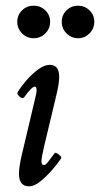

<svg xmlns="http://www.w3.org/2000/svg" viewBox="-20 -645 353 678"><path d="M83 13Q47 13 47 -31Q47 -54 56 -94L104 -297Q115 -339 103 -339Q92 -339 65 -301Q59 -295 49 -304Q39 -313 42 -319Q54 -339 73.5 -361.5Q93 -384 115 -400Q137 -416 155 -416Q189 -416 189 -374Q189 -351 180 -313L136 -129Q127 -91 126.5 -76.5Q126 -62 135 -62Q141 -62 149.5 -73Q158 -84 173 -104Q175 -107 181.5 -103.5Q188 -100 193 -94.5Q198 -89 196 -86Q182 -65 161.5 -42Q141 -19 120.5 -3Q100 13 83 13ZM99 -510Q75 -510 58 -527Q41 -544 41 -568Q41 -592 58 -608.5Q75 -625 99 -625Q123 -625 140 -608.5Q157 -592 157 -568Q157 -544 140 -527Q123 -510 99 -510ZM256 -510Q232 -510 215 -527Q198 -544 198 -568Q198 -592 215 -608.5Q232 -625 256 -625Q279 -625 296 -608.5Q313 -592 313 -568Q313 -544 296 -527Q279 -510 256 -510Z"/></svg>

Font: Junicode Two Beta Condensed Medium
Style: Italic
Weight: 500
Width: 3
Italic angle: -9°
Version: Version 1.053; ttfautohint (v1.8.4)